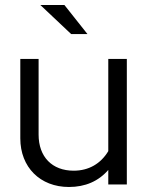

<svg xmlns="http://www.w3.org/2000/svg" viewBox="-20 -736 589 766"><path d="M264 -600H329L237 -716H141ZM255 10C320 10 373 -13 412 -58V0H486V-501H412V-133C382 -83 334 -55 274 -55C188 -55 134 -110 134 -199V-501H61V-184C61 -69 140 10 255 10Z"/></svg>

Font: Red Hat Display
Style: Regular
Weight: 400
Designer: Pentagram, MCKL
Foundry: Pentagram, MCKL
Version: Version 1.023